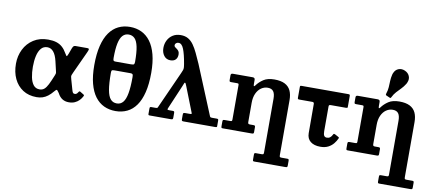

<svg xmlns="http://www.w3.org/2000/svg" viewBox="-88 -1189 4076 1798"><g transform="rotate(10 1949.5 -290.5)"><path d="M282 15Q312.5 15 338.4 6.5Q364.3 -2 387.6 -19.9Q411 -37.7 434 -65.5Q449.8 -84 455.3 -85.2Q460.8 -86.5 471.5 -70.5L480.5 -58.2Q498.3 -23.5 524.9 -6.7Q551.5 10 587 10Q619.3 10 643.5 -0.9Q667.8 -11.8 684.9 -29.4Q702 -47 712 -66.5Q716.8 -75.5 716.4 -78.9Q716 -82.3 710.3 -85.8L678 -105.8Q673 -109.3 668.6 -108.1Q664.3 -107 658.3 -97Q651.3 -85.5 644 -81.3Q636.8 -77 628.3 -77Q615.8 -77 610 -85.8Q604.3 -94.5 599.5 -113.5L573.5 -204.5Q568.8 -221.2 567.5 -229.6Q566.3 -238 569.6 -247.4Q573 -256.7 581.8 -275.7L675.5 -479Q685.5 -500 686.5 -510Q687.5 -520 669 -520H559.5Q548 -520 541.6 -515.1Q535.3 -510.2 528.5 -494L506.8 -435.5Q500.5 -420 497.1 -414.9Q493.8 -409.8 489.5 -414.9Q485.3 -420 476 -435.8Q456.8 -470 432.6 -492Q408.5 -514 375.5 -524.5Q342.5 -535 296.5 -535Q216 -535 157.9 -497.5Q99.7 -460 68.6 -397.5Q37.5 -335 37.5 -260Q37.5 -180 66.7 -118Q96 -56 150.6 -20.5Q205.3 15 282 15ZM296.5 -61.5Q259.5 -61.5 238.1 -88.4Q216.8 -115.3 207.6 -160.4Q198.5 -205.5 198.5 -260Q198.5 -317 208.9 -363Q219.3 -409 241.9 -436Q264.5 -463 301.5 -463Q336 -463 360.1 -434.1Q384.2 -405.2 397.5 -348L414.7 -274.3Q419.2 -255.5 420.9 -247.1Q422.5 -238.7 421.2 -233.4Q420 -228 416.5 -218.7L412.5 -209Q391.7 -157 375.2 -124.5Q358.8 -92 340.8 -76.8Q322.8 -61.5 296.5 -61.5Z M762.2 -375Q762.2 -273.7 781.6 -200Q801 -126.2 836.7 -78.6Q872.5 -31 921.9 -8Q971.3 15 1031.3 15Q1092.3 15 1141.8 -8.9Q1191.3 -32.7 1226.6 -82.5Q1262 -132.2 1281.1 -209.9Q1300.3 -287.5 1300.3 -395Q1300.3 -495.3 1280.9 -568.9Q1261.5 -642.5 1225.8 -690.4Q1190 -738.3 1140.6 -761.6Q1091.3 -785 1031.3 -785Q970.3 -785 920.8 -760.8Q871.3 -736.5 835.9 -686.5Q800.5 -636.5 781.4 -559.1Q762.2 -481.8 762.2 -375ZM927.8 -330.2Q927.8 -349.2 932.5 -354Q937.3 -358.7 957.8 -358.7H1109.7Q1125.2 -358.7 1130 -352.5Q1134.7 -346.2 1134.7 -324.2Q1134.7 -230.7 1124.1 -171.9Q1113.5 -113 1090.8 -85.3Q1068 -57.5 1031.3 -57.5Q994.5 -57.5 971.8 -83.4Q949 -109.3 938.4 -169Q927.8 -228.7 927.8 -330.2ZM1133.2 -471.8Q1133.2 -452.8 1127.5 -447Q1121.7 -441.3 1097.7 -441.3H951.8Q937.3 -441.3 933 -447.3Q928.8 -453.3 928.8 -473.8Q928.8 -558.3 939.9 -610.9Q951 -663.5 973.8 -688Q996.5 -712.5 1031.3 -712.5Q1065.5 -712.5 1088.3 -689.6Q1111 -666.7 1122.1 -614Q1133.2 -561.3 1133.2 -471.8Z M1588 -532.5Q1592.5 -506.2 1592.5 -493.7Q1592.5 -481.2 1588.4 -471.2Q1584.2 -461.2 1576.5 -442.5L1423 -101Q1418.5 -89 1415.5 -84.5Q1412.5 -80 1395 -80H1357Q1346 -80 1343.7 -75.8Q1341.5 -71.5 1341.5 -60V-12Q1341.5 -4 1345 -2Q1348.5 0 1357 0H1556Q1568.5 0 1572.5 -3.5Q1576.5 -7 1576.5 -20V-62Q1576.5 -72 1573.8 -76Q1571 -80 1560 -80H1529Q1513 -80 1510.5 -83Q1508 -86 1512.5 -97L1609.5 -324.5Q1616.5 -342 1620 -351Q1623.5 -360 1627 -360Q1634.2 -360 1644.5 -330.5L1737 -95Q1741 -84 1738.2 -82Q1735.5 -80 1719.5 -80H1680Q1665.5 -80 1662 -76.3Q1658.5 -72.5 1658.5 -57.5V-20Q1658.5 -7.5 1661.7 -3.8Q1665 0 1677 0H1981.3Q1988.3 0 1991.5 -1.8Q1994.8 -3.5 1994.8 -10V-63Q1994.8 -73.5 1991.8 -76.8Q1988.8 -80 1977.3 -80H1936.5Q1921.5 -80 1917.9 -83Q1914.3 -86 1910.5 -96L1721 -556Q1697.8 -608.5 1677.4 -651.7Q1657 -695 1634.6 -726.4Q1612.3 -757.7 1582.9 -774.9Q1553.5 -792 1512 -792Q1468.5 -792 1437 -772Q1405.5 -752 1388.5 -718.6Q1371.5 -685.2 1371.5 -645.5Q1371.5 -601.7 1394.2 -572.1Q1417 -542.5 1455 -542.5Q1488.8 -542.5 1505.6 -560.5Q1522.5 -578.5 1522.5 -609Q1522.5 -628.7 1514.8 -640.1Q1507 -651.5 1496.5 -658.5Q1486 -665.5 1478.3 -672Q1470.5 -678.5 1470.5 -688Q1470.5 -699.7 1479.9 -708.4Q1489.2 -717 1504.5 -717Q1535 -717 1554 -669.2Q1573 -621.5 1588 -532.5Z M2107.5 -440Q2118 -440 2121.5 -437.4Q2125 -434.7 2125 -424.2V-97.5Q2125 -85 2120.9 -82.5Q2116.7 -80 2104 -80H2054Q2042.7 -80 2038.9 -76.8Q2035 -73.5 2035 -61.5V-18.3Q2035 -7.5 2037.4 -3.8Q2039.7 0 2050 0H2325.5Q2335.8 0 2340.4 -2.9Q2345 -5.7 2345 -16.8V-62.3Q2345 -74 2341 -77Q2337 -80 2326.3 -80H2294.5Q2282.8 -80 2278.9 -84.4Q2275 -88.8 2275 -100V-283Q2275 -334.5 2292 -371.5Q2309 -408.5 2337.5 -428.2Q2366 -448 2400 -448Q2436.5 -448 2453.2 -425.7Q2470 -403.5 2470 -355.5V155.5Q2470 168.5 2466.1 171.7Q2462.2 175 2449.5 175H2394.2Q2384.5 175 2382.2 179.6Q2380 184.2 2380 193.7V235.8Q2380 246.8 2382.2 250.9Q2384.5 255 2395.5 255H2687.8Q2700.8 255 2705.4 252.4Q2710 249.8 2710 236.5V191.7Q2710 182.2 2706.9 178.6Q2703.8 175 2694.5 175H2641Q2626.8 175 2623.4 171Q2620 167 2620 153V-369Q2620 -422.5 2602.5 -459.5Q2585 -496.5 2547 -515.8Q2509 -535 2448 -535Q2383.8 -535 2344.8 -509.4Q2305.8 -483.8 2280.3 -448.3Q2272.5 -438.3 2268.8 -439.9Q2265 -441.5 2265 -460.5V-498.7Q2265 -510.3 2259.1 -515.1Q2253.3 -520 2243.3 -520H2056.3Q2045.7 -520 2040.4 -516.4Q2035 -512.7 2035 -501V-459Q2035 -447.5 2038 -443.7Q2041 -440 2052.7 -440Z M3135 -96.2Q3137.5 -101.7 3135.5 -104.6Q3133.5 -107.5 3127 -110.5L3095 -127.8Q3088.8 -130.5 3085 -130.3Q3081.3 -130 3078.3 -123.8Q3068.5 -103.3 3055.6 -93.3Q3042.8 -83.3 3025 -83.3Q3006.5 -83.3 2998.3 -96.1Q2990 -109 2990 -138.8V-373.5Q2990 -385 2995 -387.5Q3000 -390 3010.5 -390H3152Q3161 -390 3164.8 -391.7Q3168.5 -393.5 3168.5 -402.5V-503.5Q3168.5 -514 3165.3 -517Q3162 -520 3152 -520H2708.5Q2699 -520 2696.3 -518.2Q2693.5 -516.5 2693.5 -507V-405Q2693.5 -395 2697 -392.5Q2700.5 -390 2711 -390H2833.8Q2849.8 -390 2849.8 -373L2850.5 -95.5Q2850.8 -43.7 2885 -16.4Q2919.3 11 2979 11Q3023 11 3053.5 -4.9Q3084 -20.8 3103.9 -45.5Q3123.8 -70.2 3135 -96.2Z M3296 -440Q3306.5 -440 3310 -437.4Q3313.5 -434.7 3313.5 -424.2V-97.5Q3313.5 -85 3309.4 -82.5Q3305.2 -80 3292.5 -80H3242.5Q3231.2 -80 3227.4 -76.8Q3223.5 -73.5 3223.5 -61.5V-18.3Q3223.5 -7.5 3225.9 -3.8Q3228.2 0 3238.5 0H3514Q3524.3 0 3528.9 -2.9Q3533.5 -5.7 3533.5 -16.8V-62.3Q3533.5 -74 3529.5 -77Q3525.5 -80 3514.8 -80H3483Q3471.3 -80 3467.4 -84.4Q3463.5 -88.8 3463.5 -100V-283Q3463.5 -334.5 3480.5 -371.5Q3497.5 -408.5 3526 -428.2Q3554.5 -448 3588.5 -448Q3625 -448 3641.7 -425.7Q3658.5 -403.5 3658.5 -355.5V155.5Q3658.5 168.5 3654.6 171.7Q3650.7 175 3638 175H3582.7Q3573 175 3570.7 179.6Q3568.5 184.2 3568.5 193.7V235.8Q3568.5 246.8 3570.7 250.9Q3573 255 3584 255H3876.3Q3889.3 255 3893.9 252.4Q3898.5 249.8 3898.5 236.5V191.7Q3898.5 182.2 3895.4 178.6Q3892.3 175 3883 175H3829.5Q3815.3 175 3811.9 171Q3808.5 167 3808.5 153V-369Q3808.5 -422.5 3791 -459.5Q3773.5 -496.5 3735.5 -515.8Q3697.5 -535 3636.5 -535Q3572.3 -535 3533.3 -509.4Q3494.3 -483.8 3468.8 -448.3Q3461 -438.3 3457.3 -439.9Q3453.5 -441.5 3453.5 -460.5V-498.7Q3453.5 -510.3 3447.6 -515.1Q3441.8 -520 3431.8 -520H3244.8Q3234.2 -520 3228.9 -516.4Q3223.5 -512.7 3223.5 -501V-459Q3223.5 -447.5 3226.5 -443.7Q3229.5 -440 3241.2 -440ZM3670.5 -708.5Q3673.3 -713 3675 -716.9Q3676.8 -720.7 3678.3 -724.7Q3692.3 -756.7 3680 -785.7Q3667.8 -814.7 3635.8 -828.5Q3603.7 -842.5 3574.5 -831.4Q3545.2 -820.3 3531.5 -788Q3529.7 -784 3528.2 -780.2Q3526.7 -776.5 3525.5 -771.2Q3517.7 -739.3 3516.7 -709.1Q3515.7 -679 3513.9 -649Q3512 -619 3501.2 -587.5Q3499 -580.7 3499.4 -576.2Q3499.7 -571.7 3507.5 -568.5L3536.8 -555.5Q3544.5 -552.2 3547.4 -553.1Q3550.3 -554 3554 -561.2Q3569 -592 3589.5 -614.4Q3610 -636.7 3631.4 -658.4Q3652.8 -680 3670.5 -708.5Z"/></g></svg>

Font: Besley
Style: Regular
Weight: 400
Designer: Owen Earl
Foundry: indestructible type*
Version: Version 4.000